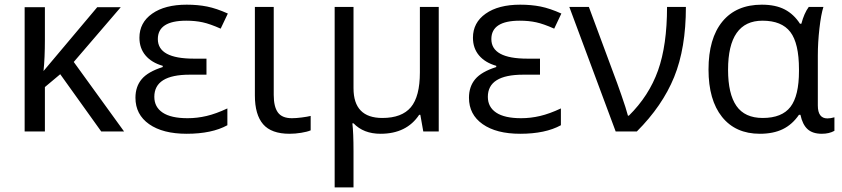

<svg xmlns="http://www.w3.org/2000/svg" viewBox="-20 -565 3619 825"><path d="M397.9 -534.2H499L296.9 -298.8L513.2 0H415L238.8 -246.1L172.9 -190.9V0H85.9V-534.2H172.9V-396Q172.9 -314.9 167 -259.8Z M867.2 -313V-244.1H794.9Q643.1 -244.1 643.1 -148.9Q643.1 -105 679 -81.1Q714.8 -57.1 786.1 -57.1Q827.1 -57.1 867.7 -66.7Q908.2 -76.2 957 -99.1V-26.9Q890.1 9.8 782.2 9.8Q679.7 9.8 620.8 -31.5Q562 -72.8 562 -145Q562 -192.9 588.9 -224.9Q615.7 -256.8 679.2 -276.9V-282.2Q631.3 -295.9 605.2 -326.9Q579.1 -357.9 579.1 -402.8Q579.1 -467.8 633.8 -506.3Q688.5 -544.9 782.2 -544.9Q829.6 -544.9 869.9 -536.9Q910.2 -528.8 959 -506.8L928.2 -441.9Q882.3 -462.4 850.6 -469.2Q818.8 -476.1 780.3 -476.1Q658.2 -476.1 658.2 -397Q658.2 -313 813 -313Z M1156.2 -535.2V-157.2Q1156.2 -106.4 1174.1 -81.8Q1191.9 -57.1 1234.4 -57.1Q1252.4 -57.1 1277.1 -60.3Q1301.8 -63.5 1314.9 -66.9V-4.9Q1299.8 1.5 1274.2 5.6Q1248.5 9.8 1224.1 9.8Q1146 9.8 1110.6 -31.2Q1075.2 -72.3 1075.2 -154.8V-535.2Z M1499 -186Q1499 -58.1 1623 -58.1Q1706.5 -58.1 1745.4 -104.2Q1784.2 -150.4 1784.2 -253.9V-535.2H1865.2V0H1798.8L1786.1 -71.8H1781.2Q1727.1 9.8 1615.2 9.8Q1542 9.8 1499 -35.2H1494.1Q1499 5.9 1499 84V240.2H1418V-535.2H1499Z M2300.3 -313V-244.1H2228Q2076.2 -244.1 2076.2 -148.9Q2076.2 -105 2112.1 -81.1Q2147.9 -57.1 2219.2 -57.1Q2260.3 -57.1 2300.8 -66.7Q2341.3 -76.2 2390.1 -99.1V-26.9Q2323.2 9.8 2215.3 9.8Q2112.8 9.8 2054 -31.5Q1995.1 -72.8 1995.1 -145Q1995.1 -192.9 2022 -224.9Q2048.8 -256.8 2112.3 -276.9V-282.2Q2064.5 -295.9 2038.3 -326.9Q2012.2 -357.9 2012.2 -402.8Q2012.2 -467.8 2066.9 -506.3Q2121.6 -544.9 2215.3 -544.9Q2262.7 -544.9 2303 -536.9Q2343.3 -528.8 2392.1 -506.8L2361.3 -441.9Q2315.4 -462.4 2283.7 -469.2Q2252 -476.1 2213.4 -476.1Q2091.3 -476.1 2091.3 -397Q2091.3 -313 2246.1 -313Z M2426.3 -535.2H2510.3L2617.2 -247.1Q2629.9 -214.4 2650.1 -156.2Q2670.4 -98.1 2678.2 -67.9H2682.1Q2768.6 -153.3 2807.4 -262Q2846.2 -370.6 2846.2 -535.2H2927.2Q2927.2 -357.9 2876.7 -233.9Q2826.2 -109.9 2716.3 0H2625.5Z M3257.3 -58.1Q3339.8 -58.1 3376.5 -105.7Q3413.1 -153.3 3413.1 -259.8V-267.1Q3413.1 -378.9 3376 -427.5Q3338.9 -476.1 3256.3 -476.1Q3108.4 -476.1 3108.4 -265.1Q3108.4 -161.6 3144.3 -109.9Q3180.2 -58.1 3257.3 -58.1ZM3245.1 9.8Q3140.6 9.8 3082.5 -62.7Q3024.4 -135.3 3024.4 -266.1Q3024.4 -399.9 3084 -472.4Q3143.6 -544.9 3253.4 -544.9Q3312.5 -544.9 3351.8 -524.4Q3391.1 -503.9 3417.5 -462.9H3423.3Q3435.1 -507.8 3455.1 -535.2H3518.1Q3507.8 -502.9 3501 -442.9Q3494.1 -382.8 3494.1 -326.2V-111.8Q3494.1 -56.2 3535.2 -56.2Q3549.3 -56.2 3565.4 -61V-2.9Q3543 9.8 3511.2 9.8Q3471.7 9.8 3450 -10Q3428.2 -29.8 3419.4 -71.8H3413.1Q3384.3 -29.8 3343.5 -10Q3302.7 9.8 3245.1 9.8Z"/></svg>

Font: Zoram GWebM
Style: Regular
Weight: 400
Foundry: Ascender Corporation
Version: Version 1.000